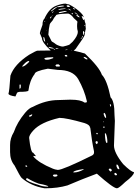

<svg xmlns="http://www.w3.org/2000/svg" viewBox="-20 -1013 765 1052"><path d="M352.5 -989.3H357.4Q384.8 -975.6 412.1 -953.1Q438.5 -929.7 438.5 -918Q433.6 -924.8 429.7 -924.8H428.7Q427.7 -924.8 427.7 -922.9Q429.7 -916 436.5 -903.3H438.5Q439.5 -903.3 440.4 -908.2H441.4Q442.4 -908.2 445.3 -892.6L449.2 -881.8L448.2 -875L450.2 -855.5Q447.3 -847.7 443.4 -820.3Q441.4 -810.5 394.5 -745.1Q388.7 -739.3 383.8 -735.4Q407.2 -730.5 445.3 -719.7Q524.4 -644.5 538.1 -603.5Q566.4 -574.2 585.9 -479.5Q607.4 -459 607.4 -382.8L609.4 -350.6L604.5 -215.8Q604.5 -176.8 654.3 -114.3Q699.2 -70.3 713.9 -70.3V-68.4Q713.9 -51.8 666 -15.6Q630.9 18.6 621.1 18.6H620.1Q599.6 17.6 510.7 -61.5Q431.6 -32.2 349.6 2.9Q295.9 18.6 230.5 18.6H223.6Q149.4 5.9 98.6 -38.1Q89.8 -46.9 59.6 -106.4Q35.2 -135.7 35.2 -179.7V-218.8Q35.2 -255.9 55.7 -289.1Q74.2 -342.8 117.2 -394.5Q138.7 -420.9 160.2 -427.7Q231.4 -464.8 299.8 -464.8L361.3 -466.8H368.2Q421.9 -466.8 442.4 -451.2H450.2Q456.1 -451.2 456.1 -458Q442.4 -519.5 408.2 -580.1Q378.9 -629.9 296.9 -629.9L242.2 -636.7Q169.9 -623 169.9 -607.4Q142.6 -572.3 135.7 -516.6Q132.8 -509.8 86.9 -509.8L78.1 -507.8Q73.2 -507.8 64.5 -484.4Q26.4 -490.2 26.4 -500Q31.2 -511.7 37.1 -598.6Q58.6 -660.2 139.6 -712.9Q178.7 -735.4 185.5 -735.4L256.8 -736.3V-737.3Q210 -781.2 210 -803.7Q203.1 -818.4 198.2 -831.1Q198.2 -836.9 212.9 -877Q212.9 -901.4 223.6 -911.1Q248 -964.8 285.2 -980.5Q317.4 -993.2 338.9 -993.2ZM139.6 -257.8Q148.4 -175.8 162.1 -175.8L175.8 -159.2V-157.2L163.1 -159.2V-155.3Q191.4 -121.1 269.5 -88.9Q280.3 -84 296.9 -82Q324.2 -82 484.4 -161.1Q495.1 -167 495.1 -176.8V-183.6Q483.4 -238.3 474.6 -313.5L472.7 -314.5Q472.7 -329.1 442.4 -338.9Q342.8 -367.2 305.7 -367.2Q204.1 -343.8 163.1 -298.8Q139.6 -273.4 139.6 -257.8ZM245.1 -825.2V-822.3Q251 -809.6 260.7 -791Q260.7 -786.1 280.3 -775.4Q290 -765.6 315.4 -758.8L325.2 -757.8Q346.7 -762.7 359.4 -767.6L377.9 -784.2Q406.2 -816.4 406.2 -837.9V-841.8Q402.3 -851.6 402.3 -870.1Q402.3 -883.8 404.3 -893.6Q404.3 -896.5 384.8 -913.1Q370.1 -933.6 354.5 -938.5H348.6Q287.1 -936.5 287.1 -928.7Q274.4 -915 268.6 -901.4Q252 -883.8 252 -877Q247.1 -857.4 245.1 -825.2ZM122.1 -32.2V-31.2Q128.9 -17.6 190.4 0Q212.9 9.8 244.1 9.8V8.8Q244.1 2.9 192.4 -6.8Q159.2 -18.6 130.9 -36.1H126ZM554.7 -282.2V-280.3Q556.6 -229.5 565.4 -229.5L568.4 -232.4V-234.4Q568.4 -261.7 559.6 -282.2ZM223.6 -694.3V-691.4Q224.6 -685.5 237.3 -685.5Q250 -685.5 271.5 -694.3V-699.2H265.6Q237.3 -699.2 223.6 -694.3ZM381.8 -70.3V-68.4H388.7Q408.2 -68.4 438.5 -84V-85.9H433.6Q386.7 -79.1 381.8 -70.3ZM101.6 -648.4H103.5Q115.2 -648.4 139.6 -673.8V-678.7H137.7Q125 -678.7 101.6 -650.4ZM259.8 -952.1V-950.2Q261.7 -950.2 291 -972.7L294.9 -974.6L297.9 -973.6Q333 -977.5 333 -980.5L325.2 -982.4Q289.1 -982.4 260.7 -955.1ZM618.2 -111.3V-102.5Q623 -85.9 629.9 -85.9H633.8V-88.9Q627.9 -111.3 621.1 -111.3ZM269.5 -51.8Q272.5 -44.9 281.2 -44.9Q294.9 -45.9 294.9 -51.8V-52.7L292 -56.6H274.4ZM301.8 -943.4V-942.4L302.7 -941.4H309.6L346.7 -950.2V-951.2L336.9 -953.1Q301.8 -948.2 301.8 -943.4ZM283.2 -655.3 288.1 -648.4H305.7L308.6 -651.4V-653.3L301.8 -660.2H290ZM547.9 -391.6V-387.7Q553.7 -367.2 559.6 -367.2H561.5Q561.5 -384.8 552.7 -394.5H551.8ZM575.2 -85.9Q579.1 -76.2 585.9 -73.2H586.9L592.8 -79.1V-82L585.9 -88.9H579.1ZM300.8 -961.9V-959Q340.8 -963.9 340.8 -965.8L336.9 -966.8H335.9Q311.5 -966.8 300.8 -961.9ZM438.5 -701.2V-698.2Q448.2 -687.5 457 -687.5H459V-691.4Q449.2 -701.2 440.4 -701.2ZM503.9 -236.3V-229.5L508.8 -223.6H510.7L515.6 -229.5V-236.3L511.7 -239.3H506.8ZM217.8 -808.6V-804.7Q218.8 -787.1 227.5 -784.2V-786.1Q223.6 -810.5 219.7 -810.5ZM86.9 -547.9V-527.3H87.9Q93.8 -528.3 93.8 -537.1V-547.9L89.8 -550.8ZM246.1 -755.9V-753.9Q253.9 -747.1 270.5 -747.1H276.4Q273.4 -751 250 -755.9ZM606.4 -61.5V-58.6L611.3 -52.7H618.2L621.1 -56.6V-58.6L614.3 -65.4H609.4ZM344.7 -981.4Q346.7 -974.6 355.5 -974.6H362.3V-976.6Q362.3 -983.4 351.6 -984.4Q344.7 -983.4 344.7 -981.4ZM139.6 -379.9V-374H142.6Q152.3 -374 156.2 -382.8V-386.7H155.3ZM434.6 -837.9Q434.6 -821.3 437.5 -821.3H438.5Q438.5 -827.1 442.4 -834V-835.9L436.5 -843.8Q434.6 -843.8 434.6 -837.9ZM398.4 -930.7V-929.7Q401.4 -922.9 413.1 -918H415L416 -919.9Q408.2 -930.7 400.4 -930.7ZM334 -708 339.8 -703.1H346.7L349.6 -706.1L344.7 -711.9H337.9ZM388.7 -946.3Q390.6 -939.5 403.3 -932.6H404.3L406.2 -933.6V-934.6Q403.3 -937.5 388.7 -946.3ZM582 -442.4V-439.5Q583 -428.7 586.9 -428.7L588.9 -435.5Q585.9 -442.4 584 -442.4ZM119.1 -104.5V-102.5L122.1 -99.6H128.9V-102.5L124 -107.4H122.1ZM354.5 -964.8 353.5 -963.9Q363.3 -956.1 369.1 -956.1V-957Q361.3 -964.8 354.5 -964.8ZM253.9 -915V-912.1H255.9Q262.7 -918 262.7 -921.9L261.7 -922.9H259.8Q255.9 -919.9 253.9 -915ZM379.9 -968.8V-967.8Q384.8 -960.9 390.6 -960.9Q390.6 -966.8 381.8 -969.7H380.9ZM285.2 -750V-748Q285.2 -745.1 299.8 -745.1H300.8V-746.1Q293 -750 285.2 -750ZM506.8 -282.2 510.7 -277.3 515.6 -278.3V-282.2L511.7 -285.2H510.7ZM545.9 -319.3V-314.5L549.8 -311.5L552.7 -314.5V-319.3ZM371.1 -939.5Q375 -934.6 378.9 -934.6L379.9 -935.5V-936.5Q379.9 -941.4 375 -941.4Q371.1 -940.4 371.1 -939.5ZM265.6 -942.4Q269.5 -942.4 273.4 -949.2V-951.2Q265.6 -948.2 265.6 -942.4ZM421.9 -798.8H422.9Q425.8 -798.8 428.7 -807.6H427.7Q424.8 -807.6 421.9 -798.8ZM432.6 -808.6 434.6 -807.6Q435.5 -816.4 432.6 -814.5H431.6L430.7 -818.4V-808.6ZM343.8 -741.2Q339.8 -741.2 336.9 -738.3L350.6 -739.3Q349.6 -740.2 348.6 -741.2ZM237.3 -773.4Q238.3 -770.5 241.2 -768.6H243.2Q243.2 -772.5 239.3 -775.4H238.3ZM274.4 -742.2V-741.2H281.2L282.2 -743.2L281.2 -744.1H279.3Q274.4 -744.1 274.4 -742.2ZM222.7 -893.6Q225.6 -893.6 227.5 -896.5V-898.4Q222.7 -898.4 222.7 -893.6ZM441.4 -875V-872.1L442.4 -870.1L444.3 -872.1V-875L443.4 -876H442.4ZM544.9 -348.6V-343.8H547.9V-345.7ZM206.1 -834Q206.1 -829.1 207 -829.1L208 -830.1V-832L207 -835.9ZM344.7 -959V-958L350.6 -962.9H349.6Q344.7 -960 344.7 -959ZM264.6 -927.7V-925.8H265.6L267.6 -926.8V-927.7ZM233.4 -912.1Q235.4 -912.1 235.4 -916Q233.4 -915 233.4 -912.1ZM373 -737.3V-738.3V-739.3Q371.1 -738.3 369.1 -737.3Q371.1 -737.3 373 -737.3ZM234.4 -844.7H235.4L237.3 -845.7V-846.7H236.3Z"/></svg>

Font: Love Ya Like A Sister
Style: Regular
Weight: 400
Designer: Kimberly Geswein
Foundry: Kimberly Geswein
Version: Version 1.002 2007